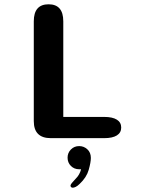

<svg xmlns="http://www.w3.org/2000/svg" viewBox="-20 -644 659 895"><path d="M275 -99H465.5Q504.5 -99 524.8 -86.2Q545 -73.5 545 -49.5Q545 -25.5 524.8 -12.8Q504.5 0 465.5 0H217Q137.5 0 137.5 -79.5V-544.5Q137.5 -624 206.5 -624Q275 -624 275 -544.5ZM349 37Q371 37 387.2 52Q403.5 67 403.5 92Q403.5 112.5 393.5 147.8Q383.5 183 351.5 213Q342 222.5 333.5 226.8Q325 231 319 231Q314 231 311.2 227.8Q308.5 224.5 308.5 222Q308.5 217 314.8 209.2Q321 201.5 331.5 190.5Q342 180.5 348.5 168.8Q355 157 358 145Q356 145 353.5 145Q351 145 349 145Q326 145 310.5 129.5Q295 114 295 91Q295 68.5 310.5 52.8Q326 37 349 37Z"/></svg>

Font: Sono Monospace SemiBold
Style: Regular
Weight: 600
Designer: Tyler Finck
Foundry: Tyler Finck
Version: Version 2.112